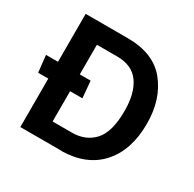

<svg xmlns="http://www.w3.org/2000/svg" viewBox="-150 -839 1010 999"><g transform="rotate(30 355.0 -339.5)"><path d="M339 1V0H90V-291H29L18 -392H90V-680H339Q498 -681 575 -585.5Q652 -490 652 -344Q652 -186 570 -94Q488 -2 339 1ZM295 -291H221V-109H337Q419 -109 468.5 -163Q518 -217 518 -344Q518 -450 475.5 -510Q433 -570 343 -570H221V-392H286Z"/></g></svg>

Font: Palanquin
Style: Bold
Weight: 700
Designer: Pria Ravichandran
Version: Version 1.0.4